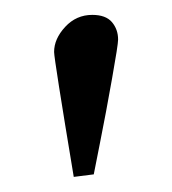

<svg xmlns="http://www.w3.org/2000/svg" viewBox="-20 -664 231 258"><path d="M79.1 -426.3Q52.7 -585 52.7 -594.2Q52.7 -611.8 67.6 -627.9Q82.5 -644 104 -644Q122.1 -644 130.4 -634.3Q138.7 -624.5 138.7 -610.8Q138.7 -604 130.6 -558.6Q122.6 -513.2 114.3 -471.7L106 -429.7Z"/></svg>

Font: Libertinage
Style: b
Weight: 400
Designer: OSP
Foundry: OSP
Version: Version 1.0; 2008; OFL relea